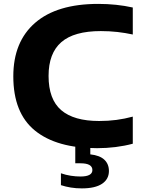

<svg xmlns="http://www.w3.org/2000/svg" viewBox="-20 -770 752 1010"><path d="M490.5 9.5Q278 9.5 164 -83Q50 -175.5 50 -368.5Q50 -550.5 164.8 -650Q279.5 -749.5 497 -749.5Q593 -749.5 678.5 -730.5V-588.5Q639.5 -597 597.5 -601.8Q555.5 -606.5 510.5 -606.5Q369.5 -606.5 302.5 -548.2Q235.5 -490 235.5 -370.5Q235.5 -247.5 302 -190.5Q368.5 -133.5 501.5 -133.5Q549 -133.5 592.5 -139.2Q636 -145 678.5 -156.5V-14Q636 -2.5 588.2 3.5Q540.5 9.5 490.5 9.5ZM410.5 221Q379.5 221 352.2 216.5Q325 212 300.5 204V141.5Q326 150.5 352.5 154.5Q379 158.5 403 158.5Q466 158.5 466 124.5Q466 89 403.5 89H376V-10H455V42Q505 47.5 529 70.2Q553 93 553 129.5Q553 172.5 516.8 196.8Q480.5 221 410.5 221Z"/></svg>

Font: Encode Sans Exp
Style: Bold
Weight: 700
Width: 7
Designer: Multiple Designers
Foundry: Impallari Type
Version: Version 3.002; ttfautohint (v1.8.3) -l 8 -r 50 -G 200 -x 14 